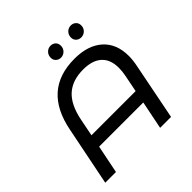

<svg xmlns="http://www.w3.org/2000/svg" viewBox="-221 -1060 1242 1242"><g transform="rotate(-45 400.0 -438.5)"><path d="M734 -472Q734 -434 725 -390L648 0H548L587 -193H183L144 0H46L127 -403Q186 -708 472 -708Q595 -708 664.5 -646Q734 -584 734 -472ZM604 -280 627 -396Q634 -430 634 -463Q634 -540 590 -579.5Q546 -619 463 -619Q364 -619 305.5 -566.5Q247 -514 224 -401L200 -280ZM368 -820Q368 -845 384 -861Q400 -877 422 -877Q443 -877 456.5 -864Q470 -851 470 -830Q470 -806 454 -790Q438 -774 416 -774Q396 -774 382 -787Q368 -800 368 -820ZM553 -820Q553 -845 569 -861Q585 -877 608 -877Q628 -877 642 -864Q656 -851 656 -830Q656 -806 640 -790Q624 -774 601 -774Q581 -774 567 -787Q553 -800 553 -820Z"/></g></svg>

Font: Montserrat Alternates Medium
Style: Italic
Weight: 500
Italic angle: -11.3°
Designer: Julieta Ulanovsky
Foundry: Julieta Ulanovsky
Version: Version 7.200